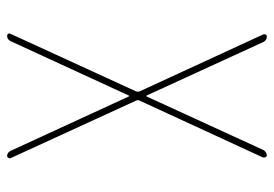

<svg xmlns="http://www.w3.org/2000/svg" viewBox="-135 -635 770 540"><g transform="rotate(90 250.0 -365.0)"><path d="M81.1 0Q77.1 0 75.2 -2.9Q73.2 -5.9 75.2 -9.8L237.3 -363.3Q238.3 -368.2 237.3 -372.1L77.1 -719.7Q75.2 -723.6 77.1 -727.1Q79.1 -730.5 83 -730.5Q93.8 -730.5 98.6 -719.7L249 -391.6H250H251L401.4 -719.7Q406.2 -729.5 417 -730.5Q419.9 -730.5 421.9 -727.1Q423.8 -723.6 422.9 -719.7L262.7 -372.1Q260.7 -368.2 262.7 -363.3L424.8 -9.8Q425.8 -5.9 423.8 -2.9Q421.9 0 418.9 0Q409.2 0 404.3 -9.8L251 -342.8Q251 -343.8 250 -343.8Q249 -343.8 249 -342.8L95.7 -9.8Q90.8 0 81.1 0Z"/></g></svg>

Font: Rounded-L Mgen+ 2m thin
Style: Regular
Weight: 100
Designer: [Source Han Sans]
Ryoko NISHIZUKA  (kana & ideographs); Paul D. Hunt (Latin, Greek & Cyrillic); Wenlong ZHANG  (bopomofo
Version: Version 1.059.20150602